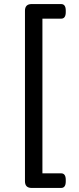

<svg xmlns="http://www.w3.org/2000/svg" viewBox="-20 -788 390 946"><path d="M136 138Q103 138 103 105V-735Q103 -768 136 -768H281Q304 -768 304 -736V-728Q304 -696 281 -696H189V66H281Q304 66 304 98V106Q304 138 281 138Z"/></svg>

Font: Asap Expanded Medium
Style: Regular
Weight: 500
Width: 7
Designer: Pablo Cosgaya
Foundry: Omnibus-Type
Version: Version 3.001